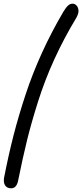

<svg xmlns="http://www.w3.org/2000/svg" viewBox="-20 -830 444 1038"><path d="M40 188Q18.6 188 8.1 172.9Q-2.4 157.7 2 130.9Q25.9 8.3 53.2 -98.1Q80.6 -204.6 118.4 -319.1Q156.2 -433.6 207.5 -545.9Q258.8 -658.2 321.8 -765.1Q336.4 -789.6 347.7 -799.8Q358.9 -810.1 372.1 -810.1Q384.3 -810.1 393.6 -800.5Q402.8 -791 404.3 -773.9Q405.8 -756.8 392.1 -732.9Q325.2 -622.1 273.7 -509.3Q222.2 -396.5 185.8 -281.2Q149.4 -166 126.2 -71.8Q103 22.5 78.1 146Q69.8 188 40 188Z"/></svg>

Font: Shantell Sans Normal
Style: Regular
Weight: 300
Designer: Stephen Nixon, Anya Danilova, Shantell Martin
Foundry: Arrow Type
Version: Version 1.006;[559af2be0]